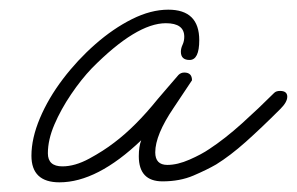

<svg xmlns="http://www.w3.org/2000/svg" viewBox="-20 -367 614 397"><path d="M103 10Q45 10 45 -45Q45 -81 62.5 -122.5Q80 -164 110 -203.5Q140 -243 177 -275.5Q214 -308 253 -327.5Q292 -347 328 -347Q392 -347 392 -284Q392 -243 372 -243Q354 -243 354 -260Q354 -267 357.5 -274.5Q361 -282 361 -291Q361 -319 323 -319Q262 -319 170 -226Q148 -203 127 -172Q106 -141 92.5 -109.5Q79 -78 79 -50Q79 -23 109 -23Q135 -23 164.5 -39Q194 -55 216 -72Q260 -105 306 -162Q313 -170 324 -183Q335 -196 349 -212Q354 -217 361 -217Q377 -217 377 -201L339 -144Q301 -88 301 -52Q301 -26 326 -26Q347 -26 372 -37Q397 -48 413 -59Q445 -80 480 -111.5Q515 -143 547 -175Q551 -179 559 -179Q574 -179 574 -167Q574 -156 560 -142Q520 -102 488 -73.5Q456 -45 427 -27Q408 -16 380 -4Q352 8 316 8Q267 8 267 -44Q267 -64 272 -77Q181 10 103 10Z"/></svg>

Font: Oooh Baby
Style: Regular
Weight: 400
Designer: Robert E. Leuschke
Foundry: Robert E. Leuschke
Version: Version 1.011; ttfautohint (v1.8.3)